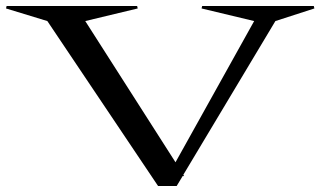

<svg xmlns="http://www.w3.org/2000/svg" viewBox="-86 -620 1068 640"><path d="M-65.9 -591.8 -64 -600.1H371.1L373 -591.8L198.2 -549.8L499 -79.1L761.2 -549.8L585.9 -591.8L587.9 -600.1H960L961.9 -591.8L832 -549.8L524.9 -37.1L527.8 -33.2H522.9L502.9 0H440.9L71.8 -549.8Z"/></svg>

Font: Halibut Exp
Style: Regular
Weight: 400
Width: 7
Designer: Matteo Maggi
Foundry: Collletttivo
Version: Version 3.080 | FøM Fix